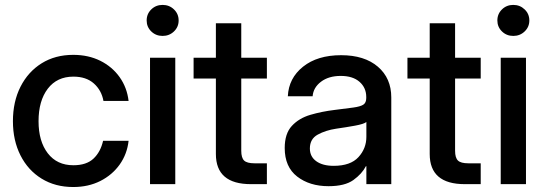

<svg xmlns="http://www.w3.org/2000/svg" viewBox="-20 -751 2223 783"><path d="M278.8 11.7Q205.1 11.7 149.7 -22.5Q94.2 -56.6 63.5 -117.4Q32.7 -178.2 32.7 -256.8Q32.7 -336.4 63.7 -397.5Q94.7 -458.5 149.9 -492.9Q205.1 -527.3 278.8 -527.3Q340.3 -527.3 388.9 -503.2Q437.5 -479 467.8 -436.5Q498 -394 504.4 -339.4H401.9Q394 -382.8 362.8 -410.6Q331.5 -438.5 279.3 -438.5Q212.4 -438.5 174.8 -389.2Q137.2 -339.8 137.2 -256.8Q137.2 -174.8 174.8 -126Q212.4 -77.1 279.3 -77.1Q332.5 -77.1 361.3 -104.2Q390.1 -131.3 400.4 -176.8H504.4Q498.5 -123 468.3 -80.3Q438 -37.6 389.2 -12.9Q340.3 11.7 278.8 11.7Z M591.8 0V-515.6H694.8V0ZM643.1 -604.5Q615.7 -604.5 596.9 -622.8Q578.1 -641.1 578.1 -667.5Q578.1 -694.3 596.9 -712.6Q615.7 -731 643.1 -731Q670.4 -731 689.5 -712.6Q708.5 -694.3 708.5 -667.5Q708.5 -641.1 689.5 -622.8Q670.4 -604.5 643.1 -604.5Z M1068.4 -515.6V-430.7H963.9V-136.2Q963.9 -107.4 975.6 -96.2Q987.3 -85 1018.1 -85H1068.4V0H1003.4Q860.4 0 860.4 -123V-430.7H769.5V-515.6H860.4V-656.2H963.9V-515.6Z M1319.8 8.3Q1242.7 8.3 1191.9 -31Q1141.1 -70.3 1141.1 -147.5Q1141.1 -206.1 1170.2 -237.5Q1199.2 -269 1245.8 -282.7Q1292.5 -296.4 1344.7 -302.7Q1393.1 -308.6 1421.4 -312.5Q1449.7 -316.4 1461.7 -324.2Q1473.6 -332 1473.6 -351.1V-355.5Q1473.6 -393.1 1446.3 -417.2Q1418.9 -441.4 1369.6 -441.4Q1320.3 -441.4 1289.1 -417.7Q1257.8 -394 1254.9 -358.4H1153.8Q1157.2 -432.1 1215.8 -479Q1274.4 -525.9 1371.1 -525.9Q1466.3 -525.9 1521 -479Q1575.7 -432.1 1575.7 -353.5V0H1474.1V-73.2H1472.2Q1456.1 -42 1421.1 -16.8Q1386.2 8.3 1319.8 8.3ZM1340.8 -74.7Q1409.2 -74.7 1441.7 -110.1Q1474.1 -145.5 1474.1 -192.9V-253.4Q1463.9 -245.1 1427.7 -238.5Q1391.6 -231.9 1350.6 -226.1Q1308.1 -219.7 1275.9 -202.1Q1243.7 -184.6 1243.7 -145.5Q1243.7 -112.3 1269.8 -93.5Q1295.9 -74.7 1340.8 -74.7Z M1940.4 -515.6V-430.7H1835.9V-136.2Q1835.9 -107.4 1847.7 -96.2Q1859.4 -85 1890.1 -85H1940.4V0H1875.5Q1732.4 0 1732.4 -123V-430.7H1641.6V-515.6H1732.4V-656.2H1835.9V-515.6Z M2022 0V-515.6H2125V0ZM2073.2 -604.5Q2045.9 -604.5 2027.1 -622.8Q2008.3 -641.1 2008.3 -667.5Q2008.3 -694.3 2027.1 -712.6Q2045.9 -731 2073.2 -731Q2100.6 -731 2119.6 -712.6Q2138.7 -694.3 2138.7 -667.5Q2138.7 -641.1 2119.6 -622.8Q2100.6 -604.5 2073.2 -604.5Z"/></svg>

Font: Inter Display Medium
Style: Regular
Weight: 500
Designer: Rasmus Andersson
Foundry: rsms
Version: Version 4.001;git-9221beed3